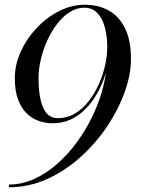

<svg xmlns="http://www.w3.org/2000/svg" viewBox="-20 -780 600 810"><path d="M17.5 10V-1.5Q72.5 -1.5 124.2 -25Q176 -48.5 222.2 -89.5Q268.5 -130.5 306.5 -183Q344.5 -235.5 372.2 -294.2Q400 -353 415 -412.2Q430 -471.5 430 -525L432.5 -580Q432.5 -627 422.2 -665Q412 -703 390.5 -725.2Q369 -747.5 335.5 -747.5Q303 -747.5 273.8 -728.8Q244.5 -710 220.5 -678.5Q196.5 -647 179 -608.2Q161.5 -569.5 152 -528.2Q142.5 -487 142.5 -450Q142.5 -372 161.8 -326.8Q181 -281.5 223.5 -281.5Q264 -281.5 297 -301.5Q330 -321.5 355.2 -354.5Q380.5 -387.5 398 -427.2Q415.5 -467 424 -507Q432.5 -547 432.5 -580H443.5Q443.5 -551 437 -516Q430.5 -481 417.2 -445Q404 -409 384 -376Q364 -343 337.2 -316.8Q310.5 -290.5 276.8 -275.2Q243 -260 201.5 -260Q171 -260 142.5 -270.2Q114 -280.5 91.5 -302.8Q69 -325 55.8 -361.2Q42.5 -397.5 42.5 -450Q42.5 -506.5 67.2 -561.5Q92 -616.5 134 -661.2Q176 -706 229 -733Q282 -760 338.5 -760Q394 -760 438 -736Q482 -712 507.2 -661.2Q532.5 -610.5 532.5 -530.5Q532.5 -466.5 506.5 -393Q480.5 -319.5 433 -248.2Q385.5 -177 321 -118.5Q256.5 -60 179.5 -25Q102.5 10 17.5 10Z"/></svg>

Font: Bodoni Moda 18pt
Style: Italic
Weight: 400
Italic angle: -13°
Designer: Owen Earl
Foundry: indestructible type
Version: Version 2.005